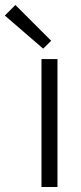

<svg xmlns="http://www.w3.org/2000/svg" viewBox="-104 -753 328 773"><path d="M-84.5 -690.4 -42 -732.9 102.1 -588.9 69.8 -557.1ZM63 0V-515.1H127.4V0Z"/></svg>

Font: News Cycle
Style: Regular
Weight: 500
Version: Version 0.5.2